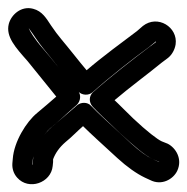

<svg xmlns="http://www.w3.org/2000/svg" viewBox="-22 -533 468 481"><path d="M59 -120 60 -131C62 -157 88 -198 103 -211C132 -235 140 -244 170 -270C180 -279 182 -296 173 -306C149 -333 107 -387 85 -412C64 -436 53 -455 50 -462L51 -461C63 -445 73 -428 87 -411C108 -386 150 -331 174 -304C183 -294 200 -293 210 -302C256 -343 310 -385 351 -415L367 -428L368 -429H369C369 -428 368 -427 368 -427L353 -416C313 -386 256 -342 211 -302C201 -293 200 -277 210 -266C221 -254 243 -233 278 -200C314 -167 339 -145 361 -134L376 -128L377 -127L361 -134C346 -141 328 -154 306 -174C256 -220 222 -251 206 -268C197 -278 181 -277 172 -270C145 -247 132 -235 109 -216C88 -198 73 -175 64 -149C60 -138 61 -131 60 -121ZM0 -473C-8 -441 17 -414 47 -380C63 -361 99 -315 119 -291C101 -275 91 -267 71 -250C44 -228 13 -178 10 -135L9 -124C8 -111 12 -98 21 -88C50 -55 106 -75 110 -117L111 -127V-129V-134C117 -150 127 -164 142 -177C158 -190 169 -202 186 -217C205 -198 234 -172 272 -137C296 -115 320 -98 341 -88L354 -82C383 -67 412 -84 422 -105C436 -135 418 -163 398 -173L383 -179C372 -184 346 -204 312 -236C292 -255 277 -271 265 -282C300 -312 354 -352 383 -376L399 -388C409 -396 416 -409 418 -422C424 -465 373 -497 336 -468L321 -455C289 -431 232 -389 195 -357C185 -369 175 -381 164 -395C138 -428 124 -442 106 -469C94 -487 84 -505 61 -511C31 -519 6 -496 0 -473Z"/></svg>

Font: AppleStorm
Style: CBo
Weight: 400
Foundry: Cannot Into Space Fonts
Version: Version 1.01